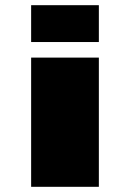

<svg xmlns="http://www.w3.org/2000/svg" viewBox="-20 -720 501 740"><path d="M100 0V-498H361V0ZM100 -558V-700H361V-558Z"/></svg>

Font: Stalin One
Style: Regular
Weight: 400
Designer: Jovanny Lemonad
Foundry: Alexey Maslov, Jovanny Lemonad
Version: Version 3.002; ttfautohint (v0.91) -l 8 -r 50 -G 200 -x 0 -w